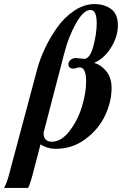

<svg xmlns="http://www.w3.org/2000/svg" viewBox="-99 -718 619 943"><path d="M-50 122 85 -383Q98 -430 122.5 -482Q147 -534 182.5 -584Q218 -634 266.5 -666Q315 -698 365 -698Q414 -698 447 -673.5Q480 -649 480 -594Q480 -538 446 -484Q412 -430 365 -410V-408Q394 -402 421.5 -370Q449 -338 449 -286Q449 -219 417.5 -151.5Q386 -84 321.5 -35.5Q257 13 175 13Q133 13 100 -9L64 129Q50 184 39 205H-79Q-63 176 -50 122ZM216 -454 115 -66Q115 -22 155 -22Q202 -22 242.5 -74.5Q283 -127 303.5 -194.5Q324 -262 324 -318Q324 -387 292 -387Q283 -387 276 -384Q269 -381 264 -381Q237 -381 237 -402Q237 -415 248 -424Q259 -433 275 -433Q281 -433 294 -431Q307 -429 314 -429Q343 -429 359.5 -491Q376 -553 376 -604Q376 -669 345 -669Q311 -669 274 -603Q237 -537 216 -454Z"/></svg>

Font: STIX MathJax Main
Style: Bold Italic
Weight: 700
Italic angle: -16.33°
Designer: MicroPress Inc., with final additions and corrections provided by Coen Hoffman, Elsevier (retired)
Version: Version 1.1.1